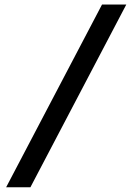

<svg xmlns="http://www.w3.org/2000/svg" viewBox="-20 -732 598 821"><path d="M110 68.8 520 -712.5H416.2L6.2 68.8Z"/></svg>

Font: Cambay
Style: Bold Italic
Weight: 700
Italic angle: -11°
Designer: Pooja Saxena
Foundry: Pooja Saxena
Version: Version 1.006;PS 001.006;hotconv 1.0.70;makeotf.lib2.5.58329